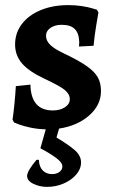

<svg xmlns="http://www.w3.org/2000/svg" viewBox="-20 -494 449 751"><path d="M211 9 201 44Q245 70 271 92Q297 114 297 141Q297 167 278 189Q259 211 228.5 224Q198 237 164 237Q135 237 110.5 225Q86 213 86 194Q86 175 123 131H132Q133 158 147 172.5Q161 187 184 187Q201 187 212.5 178.5Q224 170 224 157Q224 142 200 124Q176 106 138 86L159 12Q126 11 98.5 5Q71 -1 55 -7Q39 -13 35 -15L29 -26Q33 -52 36.5 -88Q40 -124 42 -157L99 -163Q101 -62 187 -62Q215 -62 234 -74.5Q253 -87 253 -106Q253 -126 233.5 -142Q214 -158 154 -186Q94 -214 66.5 -245.5Q39 -277 39 -320Q39 -365 65.5 -400Q92 -435 139.5 -454.5Q187 -474 247 -474Q276 -474 301 -470Q326 -466 340.5 -461.5Q355 -457 359 -456L365 -445Q363 -434 356.5 -395.5Q350 -357 346 -315L289 -312L290 -329Q289 -364 272.5 -380.5Q256 -397 221 -397Q195 -397 177.5 -385Q160 -373 160 -354Q160 -335 176 -319Q192 -303 228 -286Q287 -258 318.5 -236Q350 -214 362.5 -191.5Q375 -169 375 -138Q375 -83 329 -42.5Q283 -2 211 9Z"/></svg>

Font: Sahitya
Style: Bold
Weight: 700
Designer: Juan Pablo del Peral
Foundry: Juan Pablo del Peral (http://www.huertatipografica.com)
Version: Version 1.001;PS 001.000;hotconv 1.0.70;makeotf.lib2.5.58329